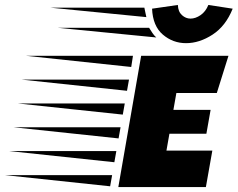

<svg xmlns="http://www.w3.org/2000/svg" viewBox="-273 -754 958 774"><path d="M204 0 296 -529H648L601 -379H438L426 -311H576L559 -215H410L398 -147H583L557 0ZM256 -484 -168 -529H263ZM239 -388 -185 -433H247ZM222 -292 -202 -337H230ZM205 -196 -219 -241H213ZM188 -100 -236 -145H196ZM171 -3 -253 -48H179ZM444 -734Q445 -707 460.5 -693Q476 -679 495 -679Q515 -679 535.5 -693Q556 -707 567 -734L665 -719Q637 -649 584 -614.5Q531 -580 477 -580Q424 -580 383.5 -614.5Q343 -649 340 -719ZM309 -723Q311 -713 313 -703.5Q315 -694 317 -685L-69 -723ZM357 -603 -41 -642H328Q335 -631 341.5 -621Q348 -611 357 -603Z"/></svg>

Font: Faster One
Style: Regular
Weight: 400
Designer: Eduardo Rodriguez Tunni
Foundry: Eduardo Rodriguez Tunni
Version: Version 1.003; ttfautohint (v1.8.4.7-5d5b);gftools[0.9.23]